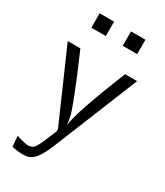

<svg xmlns="http://www.w3.org/2000/svg" viewBox="-213 -745 886 1034"><g transform="rotate(30 230.5 -227.5)"><path d="M14.2 -444.8H92.8Q156.7 -297.9 189 -214.8Q221.2 -131.8 226.6 -110.4Q231.9 -88.9 237.8 -49.8Q239.7 -119.6 371.1 -444.8H445.8L229 89.8Q200.2 156.7 175 180.9Q149.9 205.1 113.8 205.1Q72.8 205.1 41 196.8L36.1 131.8Q89.4 148.9 108.9 148.9Q135.7 148.9 149.4 129.4Q163.1 109.9 190.9 42Q197.8 24.9 202.1 15.1Q206.1 6.3 206.1 -0.7Q206.1 -7.8 201.2 -18.1ZM88.4 -570.8V-660.2H178.2V-570.8ZM283.2 -570.8V-660.2H373V-570.8Z"/></g></svg>

Font: CMU Sans Serif
Style: Medium
Weight: 500
Version: Version 0.7.0